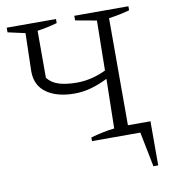

<svg xmlns="http://www.w3.org/2000/svg" viewBox="-90 -724 875 982"><g transform="rotate(-10 347.5 -233.0)"><path d="M295 -255Q204 -255 150 -293.5Q96 -332 96 -405L101 -603L11 -623V-647H267V-626Q218 -612 164 -604V-360Q186 -331 224.5 -319.5Q263 -308 316 -308Q393 -308 468 -344L472 -603L362 -623V-647H643V-626Q618 -619 591 -613.5Q564 -608 535 -604V-48H652V181H627L591 0H340V-19Q372 -28 403 -34.5Q434 -41 463 -44L468 -301Q427 -280 383.5 -267.5Q340 -255 295 -255Z"/></g></svg>

Font: Piazzolla SC Light
Style: Regular
Weight: 300
Designer: Juan Pablo del Peral
Foundry: Huerta Tipografica
Version: Version 1.330